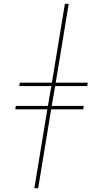

<svg xmlns="http://www.w3.org/2000/svg" viewBox="-20 -843 540 1006"><path d="M160 143 228 -270H60L63 -288H231L249 -392H81L84 -410H252L320 -823H340L272 -410H440L437 -392H269L251 -288H419L416 -270H248L180 143Z"/></svg>

Font: Iosevka SS18 Thin
Style: Italic
Weight: 100
Italic angle: -9°
Monospace: yes
Designer: Belleve Invis
Foundry: Belleve Invis
Version: Version 25.1.1; ttfautohint (v1.8.4)